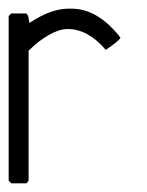

<svg xmlns="http://www.w3.org/2000/svg" viewBox="-24 -423 340 443"><path d="M141 -403Q202 -403 254 -336Q251 -331 243 -324.5Q235 -318 220 -308Q179 -356 132 -356Q113 -356 89 -342.5Q65 -329 42 -306V-6L37 0H2L-4 -6V-386L2 -392H37L41 -386L44 -370Q93 -403 134 -403Z"/></svg>

Font: Ekushey Kolom
Style: Regular
Weight: 400
Designer: Al Mamun Sumon
Foundry: Al Mamun Sumon
Version: Version 1.0